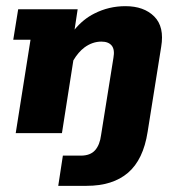

<svg xmlns="http://www.w3.org/2000/svg" viewBox="-20 -432 589 623"><path d="M169 171 184 73H242Q273 73 288.5 55.5Q304 38 308 6L348 -244Q353 -271 342.5 -284Q332 -297 309 -297Q280 -297 254 -278Q234 -263 218 -236L181 0H31L79 -303H23L39 -402H232L222 -336Q250 -370 286 -388Q333 -412 387 -412Q447 -412 480.5 -378.5Q514 -345 503 -280L459 -4Q445 86 395.5 128.5Q346 171 261 171Z"/></svg>

Font: Rokkitt SemiBold ExtraBold
Style: Italic
Weight: 800
Italic angle: -9°
Version: Version 3.103